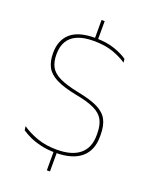

<svg xmlns="http://www.w3.org/2000/svg" viewBox="-158 -836 824 1037"><g transform="rotate(20 254.0 -318.0)"><path d="M260 -750V-639H242V-750ZM260 0V114H242V0ZM252.5 9Q206 9 168 0Q130 -9 101.8 -22.2Q73.5 -35.5 55.5 -48.5L52.5 -71Q89.5 -45 139.8 -27Q190 -9 253.5 -9Q340 -9 385 -46.2Q430 -83.5 430 -154.5V-166.5Q430 -214 413.5 -244Q397 -274 357.8 -292.5Q318.5 -311 250 -323.5Q174.5 -338.5 132.5 -360Q90.5 -381.5 73.8 -413.5Q57 -445.5 57 -491.5V-494.5Q57 -567 102.2 -607.2Q147.5 -647.5 243 -647.5Q310 -647.5 357 -630.8Q404 -614 430 -595L432.5 -574Q400 -596.5 353.5 -613Q307 -629.5 242 -629.5Q184.5 -629.5 148 -613.5Q111.5 -597.5 94 -567.2Q76.5 -537 76.5 -494.5V-491.5Q76.5 -449.5 92 -421Q107.5 -392.5 146.8 -373.5Q186 -354.5 258 -340Q332 -325.5 373.5 -304.8Q415 -284 432.2 -251Q449.5 -218 449.5 -167V-154.5Q449.5 -75 399.5 -33Q349.5 9 252.5 9Z"/></g></svg>

Font: Anek Malayalam Thin
Style: Regular
Weight: 250
Version: Version 1.003